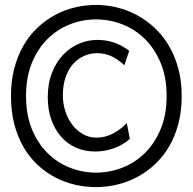

<svg xmlns="http://www.w3.org/2000/svg" viewBox="-20 -745 780 777"><path d="M505.4 -183.1Q491.7 -170.4 475.1 -160.9Q458.5 -151.4 440.2 -144.8Q421.9 -138.2 402.8 -135Q383.8 -131.8 366.2 -131.8Q322.8 -131.8 287.1 -147.7Q251.5 -163.6 226.3 -192.6Q201.2 -221.7 187.3 -262Q173.3 -302.2 173.3 -351.6Q173.3 -407.7 190.7 -451.2Q208 -494.6 236.1 -523.9Q264.2 -553.2 300 -568.4Q335.9 -583.5 373.5 -583.5Q407.2 -583.5 438.2 -574Q469.2 -564.5 502.9 -539.6L483.4 -481Q454.1 -507.8 428 -518.8Q401.9 -529.8 373.5 -529.8Q345.2 -529.8 319.8 -518.6Q294.4 -507.3 275.4 -485.6Q256.3 -463.9 245.4 -432.1Q234.4 -400.4 234.4 -358.9Q234.4 -326.7 244.1 -295.9Q253.9 -265.1 271.7 -241.2Q289.6 -217.3 314.7 -202.6Q339.8 -188 371.1 -188Q405.3 -188 436.3 -204.1Q467.3 -220.2 493.2 -246.6ZM368.7 -725.1Q411.1 -725.1 453.4 -714.8Q495.6 -704.6 534.2 -683.8Q572.8 -663.1 605.7 -632.3Q638.7 -601.6 663.1 -560.5Q687.5 -519.5 701.4 -468.5Q715.3 -417.5 715.3 -356.4Q715.3 -293.9 701.4 -242.4Q687.5 -190.9 663.1 -150.1Q638.7 -109.4 605.7 -78.9Q572.8 -48.3 534.2 -28.1Q495.6 -7.8 453.4 2.2Q411.1 12.2 368.7 12.2Q324.7 12.2 282.2 2.2Q239.7 -7.8 201.7 -28.1Q163.6 -48.3 131.1 -78.9Q98.6 -109.4 75 -150.1Q51.3 -190.9 37.8 -242.7Q24.4 -294.4 24.4 -356.4Q24.4 -417.5 37.8 -468.5Q51.3 -519.5 75 -560.5Q98.6 -601.6 131.1 -632.3Q163.6 -663.1 201.7 -683.8Q239.7 -704.6 282.5 -714.8Q325.2 -725.1 368.7 -725.1ZM368.7 -666.5Q314 -666.5 262.9 -646.5Q211.9 -626.5 172.4 -587.4Q132.8 -548.3 109.1 -490.5Q85.4 -432.6 85.4 -356.4Q85.4 -280.3 109.1 -222.4Q132.8 -164.6 172.4 -125.5Q211.9 -86.4 262.9 -66.4Q314 -46.4 368.7 -46.4Q423.3 -46.4 474.9 -66.4Q526.4 -86.4 566.2 -125.5Q606 -164.6 630.1 -222.4Q654.3 -280.3 654.3 -356.4Q654.3 -432.6 630.1 -490.5Q606 -548.3 566.2 -587.4Q526.4 -626.5 474.9 -646.5Q423.3 -666.5 368.7 -666.5Z"/></svg>

Font: Andika Eur
Style: Regular
Weight: 400
Designer: Victor Gaultney, Annie Olsen, Julie Remington, Don Collingsworth, Eric Hays, Becca Hirsbrunner
Foundry: SIL International
Version: Version 5.000